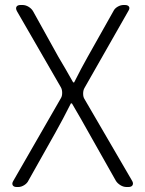

<svg xmlns="http://www.w3.org/2000/svg" viewBox="-20 -749 581 769"><path d="M47 0Q35 0 31 -7Q27 -14 33 -24L224 -356Q229 -364 229 -377Q229 -390 224 -399L48 -704Q42 -715 46 -722Q50 -729 63 -729H70Q83 -729 95 -721.5Q107 -714 113 -703L214 -521Q229 -496 242 -473.5Q255 -451 273 -419H277Q293 -451 305 -473.5Q317 -496 331 -521L434 -704Q439 -715 451 -722Q463 -729 475 -729H480Q492 -729 496.5 -722.5Q501 -716 494 -705L318 -396Q313 -387 313 -374Q313 -361 318 -353L509 -25Q515 -15 511 -7.5Q507 0 494 0H487Q474 0 462 -7.5Q450 -15 444 -25L335 -218Q320 -245 304 -273Q288 -301 268 -335H264Q247 -301 232 -273Q217 -245 202 -218L94 -26Q89 -15 77 -7.5Q65 0 53 0Z"/></svg>

Font: Chiron GoRound TC L
Style: Regular
Weight: 300
Designer: Ryoko NISHIZUKA 西塚涼子 (kana, bopomofo & ideographs); Paul D. Hunt (Latin, Greek & Cyrillic); Sandoll Communications 산돌커뮤니
Foundry: Adobe
Version: Version 1.000;hotconv 1.1.1;makeotfexe 2.6.0